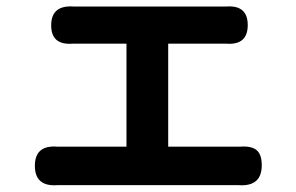

<svg xmlns="http://www.w3.org/2000/svg" viewBox="-20 -552 907 589"><path d="M712 16Q711 16 709 16H438H168Q162 16 156 16Q87 21 87 -43.5Q87 -108 157 -102Q163 -102 168 -102H368V-418H215Q209 -418 203 -418Q137 -413 137 -474Q137 -537 206 -532Q211 -532 215 -532H663Q669 -532 674 -532Q740 -537 740 -475Q740 -413 674 -418Q669 -418 663 -418H496V-102H709Q712 -102 715 -102Q750 -105 766.5 -92Q783 -79 783 -45Q783 21 712 16Z"/></svg>

Font: GenSenRounded JP B
Style: Regular
Weight: 700
Version: Version 1.501;PS 1;hotconv 16.6.51;makeotf.lib2.5.65220